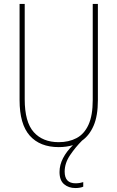

<svg xmlns="http://www.w3.org/2000/svg" viewBox="-20 -734 594 971"><path d="M307 134Q307 193 362 193Q374 193 385 191Q396 189 401 187V210Q395 213 384.5 215Q374 217 361 217Q327 217 304 197.5Q281 178 281 136Q281 100 299 65.5Q317 31 349 0Q316 10 277 10Q182 10 130.5 -48Q79 -106 79 -228V-714H105V-232Q105 -117 150.5 -66Q196 -15 277 -15Q328 -15 367 -35.5Q406 -56 427.5 -103Q449 -150 449 -228V-714H475V-227Q475 -148 453.5 -98.5Q432 -49 395 -23Q362 10 334.5 50.5Q307 91 307 134Z"/></svg>

Font: Noto Sans Devanagari UI Condensed Thin
Style: Regular
Weight: 100
Width: 3
Designer: Jelle Bosma - Monotype Design Team
Foundry: Monotype Imaging Inc.
Version: Version 2.004; ttfautohint (v1.8.4.7-5d5b)